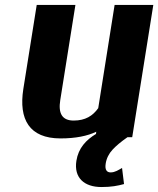

<svg xmlns="http://www.w3.org/2000/svg" viewBox="-20 -548 638 774"><path d="M74 -189C55 -67 98 10 224 10C285 10 333 0 368 -17L367 -8C327 16 296 49 288 100C277 169 320 206 389 206C429 206 454 201 480 194L472 129C458 137 444 147 426 147C411 147 402 137 406 112C409 91 419 71 434 55C449 39 467 24 494 5H513L598 -528H442L376 -112C354 -81 324 -62 277 -62C231 -62 214 -90 223 -145L284 -528H128Z"/></svg>

Font: Aerodynamic
Style: BdObl
Weight: 500
Designer: Google
Version: Version 2.000980; 2014